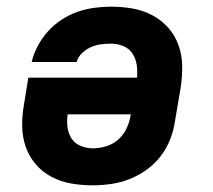

<svg xmlns="http://www.w3.org/2000/svg" viewBox="-20 -548 640 576"><path d="M258 8Q225 8 193.5 2.5Q162 -3 134.5 -17.5Q107 -32 87 -55.5Q67 -79 57 -108Q47 -137 46.5 -169.5Q46 -202 52 -235L65 -315H391Q393 -335 390 -354Q387 -373 377 -388Q367 -403 349.5 -410Q332 -417 312 -417Q298 -417 282.5 -415Q267 -413 252.5 -406.5Q238 -400 226 -388.5Q214 -377 210 -362H75Q81 -387 93.5 -410.5Q106 -434 124 -454Q142 -474 165 -489Q188 -504 212.5 -512.5Q237 -521 262.5 -524.5Q288 -528 312 -528Q346 -528 377.5 -522.5Q409 -517 436.5 -502.5Q464 -488 484.5 -465Q505 -442 515.5 -412.5Q526 -383 526.5 -350.5Q527 -318 522 -285L505 -185Q501 -157 490.5 -130Q480 -103 462 -79.5Q444 -56 419.5 -38.5Q395 -21 368 -10.5Q341 0 313 4Q285 8 258 8ZM259 -103Q279 -103 299.5 -109.5Q320 -116 335.5 -130Q351 -144 360 -163.5Q369 -183 372 -203L373 -205H183Q180 -185 182.5 -166Q185 -147 195 -132Q205 -117 222.5 -110Q240 -103 259 -103Z"/></svg>

Font: Iosevka SS04 Hv Ex Obl
Style: Regular
Weight: 900
Width: 7
Italic angle: -9°
Monospace: yes
Designer: Belleve Invis
Foundry: Belleve Invis
Version: Version 19.0.0; ttfautohint (v1.8.4)